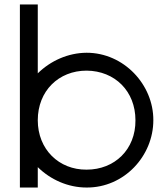

<svg xmlns="http://www.w3.org/2000/svg" viewBox="-20 -819 737 859"><path d="M69 -281V-759V-799H149V-759V-490.9C206 -546.8 284.1 -582.5 367.5 -583C534.2 -583 667 -440 666 -281C666 -121 535.4 21 367.5 20C283.8 20 205.8 -15.5 149 -71.2V-20V20H69V-20ZM149 -281C149 -151 243.3 -59 367.5 -60C492.8 -60 587 -150 586 -281C586 -411 494 -502 367.5 -503C242.2 -503 149 -412 149 -281Z"/></svg>

Font: Nordica Plus
Style: NordicaClassicLtExt
Weight: 300
Version: Version 1.01